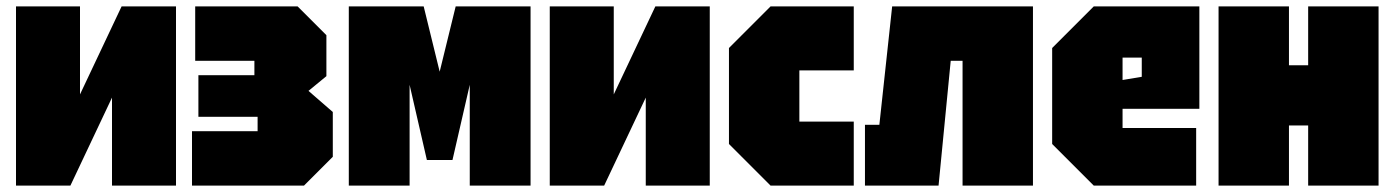

<svg xmlns="http://www.w3.org/2000/svg" viewBox="-20 -580 4358 600"><path d="M530 0H330V-275L200 0H30V-560H230V-285L360 -560H530Z M1020 -90 930 0H580V-170H785V-215H600V-345H775V-390H590V-560H910L1000 -470V-342L944 -296L1020 -230Z M1070 0V-560H1304L1354 -356L1404 -560H1638V0H1448V-315L1394 -80H1314L1260 -315V0Z M2198 0H1998V-275L1868 0H1698V-560H1898V-285L2028 -560H2198Z M2258 -130V-430L2388 -560H2648V-360H2478V-200H2648V0H2388Z M3208 -560V0H2988V-390H2951L2913 0H2683V-190H2728L2768 -560Z M3268 -130V-430L3398 -560H3728V-240H3488V-180H3718V0H3398ZM3488 -330 3548 -340V-400H3488Z M3788 0V-560H4008V-376H4068V-560H4288V0H4068V-188H4008V0Z"/></svg>

Font: Tektur Condensed Black
Style: Regular
Weight: 900
Width: 3
Designer: Adam Jagosz
Foundry: Adam Jagosz
Version: Version 1.005;gftools[0.9.30]